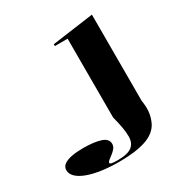

<svg xmlns="http://www.w3.org/2000/svg" viewBox="-378 -647 951 993"><g transform="rotate(-30 97.5 -150.0)"><path d="M49 215Q-5 215 -52 208.5Q-99 202 -134.5 189Q-170 176 -189.5 157.5Q-209 139 -209 116Q-209 96 -192 83.5Q-175 71 -145 65.5Q-115 60 -77 60Q-13 60 26 72.5Q65 85 65 116Q65 131 55.5 142.5Q46 154 33.5 163.5Q21 173 11.5 180.5Q2 188 2 195Q2 199 12 201.5Q22 204 48 204Q107 204 132.5 184.5Q158 165 158 125Q158 101 153 72Q148 43 137 0V-470H61V-481L308 -515V0Q314 37 311.5 63.5Q309 90 300 113Q282 166 221.5 190.5Q161 215 49 215Z"/></g></svg>

Font: Kalnia SemiExpanded
Style: Regular
Weight: 400
Width: 6
Designer: Frida Medrano
Foundry: Frida Medrano
Version: Version 1.105